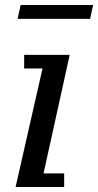

<svg xmlns="http://www.w3.org/2000/svg" viewBox="-20 -743 390 763"><path d="M76 -471H149L42 0H235V-54H153L257 -525H76ZM50 -668H338L350 -723H62Z"/></svg>

Font: PT Serif Caption
Style: Italic
Weight: 400
Italic angle: -12°
Designer: A.Korolkova, O.Umpeleva, V.Yefimov
Foundry: ParaType Ltd
Version: Version 1.000W OFL